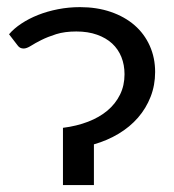

<svg xmlns="http://www.w3.org/2000/svg" viewBox="-20 -532 499 552"><path d="M6 -433.5Q20 -450 41.5 -464.2Q63 -478.5 89.5 -489Q116 -499.5 146.8 -505.5Q177.5 -511.5 210 -511.5Q258.5 -511.5 298.5 -497.8Q338.5 -484 366.8 -459.5Q395 -435 410.5 -400.5Q426 -366 426 -325Q426 -287 413 -253.8Q400 -220.5 376.8 -193.8Q353.5 -167 321 -147.5Q288.5 -128 250 -117V0H161V-164.5Q200.5 -169.5 233 -182Q265.5 -194.5 288.8 -214Q312 -233.5 325 -259.8Q338 -286 338 -318.5Q338 -345.5 329 -368Q320 -390.5 302.5 -406.8Q285 -423 259 -432.2Q233 -441.5 199.5 -441.5Q166 -441.5 141.5 -433.8Q117 -426 99 -417Q81 -408 68.8 -400.2Q56.5 -392.5 48 -392.5Q37 -392.5 31 -401Z"/></svg>

Font: Lato-Regular
Style: Regular
Weight: 400
Designer: Lukasz Dziedzic with Adam Twardoch and Botio Nikoltchev
Foundry: tyPoland Lukasz Dziedzic
Version: Version 2.015; 2015-08-06; http://www.latofonts.com/